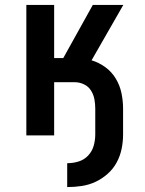

<svg xmlns="http://www.w3.org/2000/svg" viewBox="-20 -550 590 780"><path d="M253 210V113Q277 113 299.5 106Q322 99 338 82Q354 65 360.5 42.5Q367 20 367 -4V-109Q367 -128 363.5 -147Q360 -166 349.5 -182.5Q339 -199 321 -207.5Q303 -216 284 -216H200V0H87V-530H200V-314H237L357 -530H481L352 -305Q382 -296 408 -277Q434 -258 450.5 -230.5Q467 -203 473.5 -171.5Q480 -140 480 -109V-4Q480 26 474 55Q468 84 454 110Q440 136 417.5 156Q395 176 368.5 188.5Q342 201 312.5 205.5Q283 210 253 210Z"/></svg>

Font: Lode Term
Style: Bold
Weight: 700
Monospace: yes
Designer: Belleve Invis
Foundry: Belleve Invis
Version: Version 29.2.0